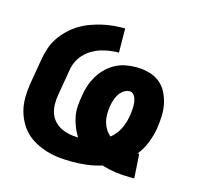

<svg xmlns="http://www.w3.org/2000/svg" viewBox="-84 -621 767 722"><g transform="rotate(15 300.0 -260.0)"><path d="M479 8Q450 8 422.5 4Q395 0 369 -8Q341 1 312 4.5Q283 8 255 8Q229 8 204 5.5Q179 3 156 -4Q133 -11 111 -22.5Q89 -34 72.5 -50.5Q56 -67 44.5 -88.5Q33 -110 27.5 -133.5Q22 -157 22.5 -182.5Q23 -208 27 -234L44 -334Q48 -356 55 -378Q62 -400 75 -419.5Q88 -439 105.5 -456Q123 -473 143.5 -485.5Q164 -498 186 -506Q208 -514 229.5 -519Q251 -524 273.5 -526Q296 -528 318 -528L319 -434Q302 -434 284 -431.5Q266 -429 248.5 -423.5Q231 -418 214.5 -408Q198 -398 185.5 -384Q173 -370 165.5 -353Q158 -336 156 -319L139 -219Q136 -201 136.5 -183Q137 -165 142.5 -149Q148 -133 159.5 -120.5Q171 -108 186 -100.5Q201 -93 218 -89.5Q235 -86 253 -86Q243 -102 235.5 -120.5Q228 -139 224 -159Q220 -179 221.5 -200.5Q223 -222 227 -243Q230 -263 236.5 -282.5Q243 -302 254 -320.5Q265 -339 281 -354.5Q297 -370 315.5 -380Q334 -390 355 -394Q376 -398 396 -398Q421 -398 444.5 -392Q468 -386 486.5 -372Q505 -358 516 -337Q527 -316 532 -292.5Q537 -269 536 -244.5Q535 -220 531 -194Q526 -166 515 -138Q504 -110 485 -86H491L497 8ZM370 -121Q391 -138 403 -161.5Q415 -185 419 -210Q421 -219 422 -228.5Q423 -238 423.5 -247Q424 -256 423 -265Q422 -274 419.5 -282.5Q417 -291 411 -297.5Q405 -304 395 -304Q383 -304 371.5 -295.5Q360 -287 353.5 -275.5Q347 -264 343.5 -252Q340 -240 338 -227Q336 -212 336 -197Q336 -182 340 -168Q344 -154 351.5 -142Q359 -130 370 -121Z"/></g></svg>

Font: Iosevka HT Extrabold Extended
Style: Italic
Weight: 800
Width: 7
Italic angle: -9°
Monospace: yes
Designer: Belleve Invis
Foundry: Belleve Invis
Version: Version 32.3.0; ttfautohint (v1.8.4)